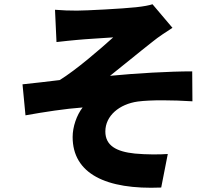

<svg xmlns="http://www.w3.org/2000/svg" viewBox="-20 -819 1040 904"><path d="M239 -773 246 -621C282 -625 318 -629 342 -631C381 -635 474 -640 513 -643C452 -588 339 -490 261 -442C209 -436 139 -427 86 -422L100 -276C189 -292 287 -307 369 -313C341 -277 322 -222 322 -174C322 -2 478 75 739 64L770 -94C733 -91 668 -91 615 -96C527 -105 476 -134 476 -200C476 -274 542 -329 629 -341C690 -349 792 -348 886 -342L885 -483C777 -483 621 -474 498 -462C559 -510 631 -570 700 -624C724 -644 767 -672 792 -688L698 -799C683 -794 658 -789 621 -785C558 -778 383 -769 342 -769C306 -769 274 -770 239 -773Z"/></svg>

Font: Noto Sans T Chinese Black
Style: Bold
Weight: 900
Designer: Ryoko NISHIZUKA (kana & ideographs); Paul D. Hunt (Latin, Greek & Cyrillic); Wenlong ZHANG (bopomofo); Sandoll Communica
Foundry: Adobe Systems Incorporated
Version: Version 1.000;PS 1;hotconv 1.0.78;makeotf.lib2.5.61930